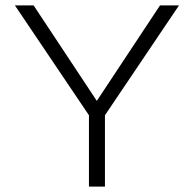

<svg xmlns="http://www.w3.org/2000/svg" viewBox="-20 -688 715 708"><path d="M367 0V-263L640 -668H570L337 -316L104 -668H35L308 -263V0Z"/></svg>

Font: Gantari Light
Style: Regular
Weight: 300
Designer: Anugrah Pasau
Foundry: Lafontype
Version: Version 1.000